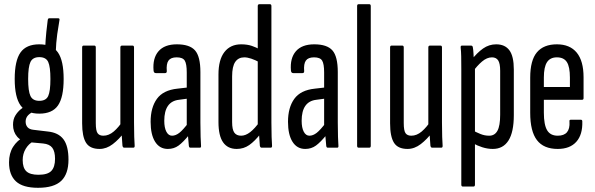

<svg xmlns="http://www.w3.org/2000/svg" viewBox="-20 -703 2833 914"><path d="M161 191Q89 191 56 160.5Q23 130 23 70Q23 27 42 -3.5Q61 -34 96 -53L139 -30Q117 -19 102.5 5Q88 29 88 59Q88 96 105.5 112.5Q123 129 163 129Q207 129 224.5 110.5Q242 92 242 53Q242 18 229 0.5Q216 -17 185 -20L119 -26Q82 -29 62 -52Q42 -75 42 -109Q42 -135 53 -153Q64 -171 79 -183Q94 -195 106 -202L146 -174Q126 -167 114 -154.5Q102 -142 102 -124Q102 -108 111 -97.5Q120 -87 140 -85L207 -77Q258 -72 282 -40Q306 -8 306 57Q306 125 271.5 158Q237 191 161 191ZM167 -162Q106 -162 78 -201Q50 -240 50 -327Q50 -414 77.5 -453Q105 -492 167 -492Q229 -492 256 -453Q283 -414 283 -327Q283 -240 256 -201Q229 -162 167 -162ZM167 -223Q199 -223 209.5 -246Q220 -269 220 -327Q220 -385 209.5 -408Q199 -431 167 -431Q136 -431 125 -408Q114 -385 114 -327Q114 -269 125 -246Q136 -223 167 -223ZM245 -447 195 -471Q197 -517 200.5 -550.5Q204 -584 207 -606Q208 -616 214 -616H257Q265 -616 263 -607Q258 -578 252.5 -540.5Q247 -503 245 -447Z M454 6Q408 6 389.5 -23.5Q371 -53 371 -116V-477Q371 -486 378 -486H429Q436 -486 436 -477V-117Q436 -81 444.5 -69Q453 -57 472 -57Q498 -57 521.5 -77Q545 -97 567 -131L573 -75Q547 -40 517 -17Q487 6 454 6ZM571 0Q565 0 563 -9Q561 -30 559.5 -58.5Q558 -87 558 -101L553 -107V-477Q553 -486 561 -486H611Q618 -486 618 -477V-120Q618 -78 619 -51.5Q620 -25 621 -11Q622 0 615 0Z M886 0Q880 0 879 -9Q877 -27 875 -54.5Q873 -82 873 -101L869 -106V-358Q869 -399 859.5 -414.5Q850 -430 821 -430Q793 -430 782 -414.5Q771 -399 774 -364Q774 -355 766 -355H722Q712 -355 711 -367Q706 -426 734.5 -459Q763 -492 822 -492Q883 -492 908.5 -463Q934 -434 934 -360V-120Q934 -80 935 -52Q936 -24 937 -10Q938 0 932 0ZM779 6Q740 6 718.5 -28Q697 -62 697 -123Q697 -191 727 -232.5Q757 -274 825 -281L877 -287V-234L832 -228Q797 -224 779.5 -199Q762 -174 762 -128Q762 -95 772 -76Q782 -57 799 -57Q816 -57 833.5 -70.5Q851 -84 879 -121L882 -63Q852 -26 830 -10Q808 6 779 6Z M1107 6Q1064 6 1042 -25.5Q1020 -57 1020 -122V-348Q1020 -419 1048.5 -455.5Q1077 -492 1128 -492Q1157 -492 1179 -484.5Q1201 -477 1218 -467V-405Q1172 -430 1143 -430Q1115 -430 1100 -408.5Q1085 -387 1085 -339V-122Q1085 -86 1095.5 -71.5Q1106 -57 1128 -57Q1149 -57 1171 -74Q1193 -91 1218 -126L1221 -67Q1193 -31 1166.5 -12.5Q1140 6 1107 6ZM1225 0Q1219 0 1217 -9Q1215 -30 1213.5 -58.5Q1212 -87 1212 -101L1207 -107V-674Q1207 -683 1215 -683H1265Q1272 -683 1272 -674V-120Q1272 -78 1273 -51.5Q1274 -25 1275 -11Q1276 0 1269 0Z M1540 0Q1534 0 1533 -9Q1531 -27 1529 -54.5Q1527 -82 1527 -101L1523 -106V-358Q1523 -399 1513.5 -414.5Q1504 -430 1475 -430Q1447 -430 1436 -414.5Q1425 -399 1428 -364Q1428 -355 1420 -355H1376Q1366 -355 1365 -367Q1360 -426 1388.5 -459Q1417 -492 1476 -492Q1537 -492 1562.5 -463Q1588 -434 1588 -360V-120Q1588 -80 1589 -52Q1590 -24 1591 -10Q1592 0 1586 0ZM1433 6Q1394 6 1372.5 -28Q1351 -62 1351 -123Q1351 -191 1381 -232.5Q1411 -274 1479 -281L1531 -287V-234L1486 -228Q1451 -224 1433.5 -199Q1416 -174 1416 -128Q1416 -95 1426 -76Q1436 -57 1453 -57Q1470 -57 1487.5 -70.5Q1505 -84 1533 -121L1536 -63Q1506 -26 1484 -10Q1462 6 1433 6Z M1687 0Q1680 0 1680 -9V-674Q1680 -683 1687 -683H1738Q1745 -683 1745 -674V-9Q1745 0 1738 0Z M1920 6Q1874 6 1855.5 -23.5Q1837 -53 1837 -116V-477Q1837 -486 1844 -486H1895Q1902 -486 1902 -477V-117Q1902 -81 1910.5 -69Q1919 -57 1938 -57Q1964 -57 1987.5 -77Q2011 -97 2033 -131L2039 -75Q2013 -40 1983 -17Q1953 6 1920 6ZM2037 0Q2031 0 2029 -9Q2027 -30 2025.5 -58.5Q2024 -87 2024 -101L2019 -107V-477Q2019 -486 2027 -486H2077Q2084 -486 2084 -477V-120Q2084 -78 2085 -51.5Q2086 -25 2087 -11Q2088 0 2081 0Z M2326 6Q2301 6 2276 -2Q2251 -10 2232 -21L2231 -82Q2248 -73 2267.5 -65Q2287 -57 2309 -57Q2335 -57 2348 -80.5Q2361 -104 2361 -157V-366Q2361 -401 2351.5 -415.5Q2342 -430 2322 -430Q2298 -430 2274.5 -410Q2251 -390 2228 -358L2223 -416Q2251 -452 2279.5 -472Q2308 -492 2342 -492Q2384 -492 2405 -463.5Q2426 -435 2426 -372V-155Q2426 -74 2400.5 -34Q2375 6 2326 6ZM2183 185Q2176 185 2176 176V-374Q2176 -410 2175.5 -434.5Q2175 -459 2173 -476Q2172 -486 2179 -486H2222Q2230 -486 2231 -477Q2233 -467 2234 -448.5Q2235 -430 2236 -411L2241 -387V176Q2241 185 2234 185Z M2635 6Q2568 6 2536 -36Q2504 -78 2504 -166V-333Q2504 -416 2536 -454Q2568 -492 2631 -492Q2693 -492 2725.5 -452.5Q2758 -413 2758 -335V-236Q2758 -228 2751 -228H2569V-167Q2569 -109 2584.5 -83Q2600 -57 2635 -57Q2665 -57 2679 -73.5Q2693 -90 2691 -123Q2689 -133 2697 -133H2745Q2752 -133 2752 -125Q2754 -62 2723.5 -28Q2693 6 2635 6ZM2569 -289H2693V-334Q2693 -385 2678.5 -407.5Q2664 -430 2631 -430Q2599 -430 2584 -407Q2569 -384 2569 -334Z"/></svg>

Font: Sofia Sans Extra Condensed
Style: Regular
Weight: 400
Designer: Botio Nikoltchev, Ani Petrova
Foundry: lettersoup
Version: Version 4.101